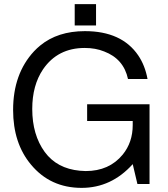

<svg xmlns="http://www.w3.org/2000/svg" viewBox="-20 -893 818 936"><path d="M448.2 -873V-769H344.2V-873ZM709 -384.8V3.9H649.9L627 -92.8Q522.9 22.9 377.9 22.9Q225.1 22.9 130.9 -90.8Q43.9 -194.8 43.9 -356.9Q43.9 -533.2 146 -643.1Q160.2 -658.2 175.8 -670.9Q261.2 -741.2 394 -741.2Q573.2 -741.2 653.8 -623Q687 -574.2 699.2 -507.8H604Q583 -606 487.8 -642.1Q445.8 -659.2 393.1 -659.2Q261.2 -659.2 189.9 -555.2Q137.2 -477.1 137.2 -361.8Q137.2 -235.8 198.2 -151.9L213.9 -132.8Q279.8 -61 397.9 -59.1Q512.2 -59.1 578.1 -139.2Q627 -199.2 627 -283.2V-303.2H404.8V-384.8Z"/></svg>

Font: SolaimanLipi
Style: Normal
Weight: 400
Designer: Solaiman Karim
Foundry: Al Mamun Sumon
Version: Version 2.000